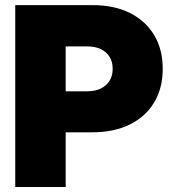

<svg xmlns="http://www.w3.org/2000/svg" viewBox="-20 -748 690 768"><path d="M41 0V-727.5H351.1Q436.5 -727.5 499.3 -696.3Q562 -665 596.4 -607.9Q630.9 -550.8 630.9 -472.7Q630.9 -395 596.4 -337.9Q562 -280.8 498.8 -249.8Q435.5 -218.8 349.1 -218.8H158.2V-382.8H328.6Q360.4 -382.8 383.3 -394Q406.2 -405.3 418.5 -425.3Q430.7 -445.3 430.7 -472.7Q430.7 -500.5 418.5 -520.5Q406.2 -540.5 383.3 -551.5Q360.4 -562.5 328.6 -562.5H242.7V0Z"/></svg>

Font: Inter 28pt Black
Style: Regular
Weight: 900
Designer: Rasmus Andersson
Foundry: rsms
Version: Version 4.001;git-66647c0bb